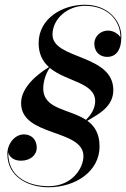

<svg xmlns="http://www.w3.org/2000/svg" viewBox="-20 -780 532 810"><path d="M400 -162C400 -217 378.5 -249 348.5 -270.5C399 -300 458 -331 458 -400C458 -553 201.5 -528 201.5 -634C201.5 -700.5 265 -755.5 338 -755.5C442.5 -755.5 489 -685 488 -623C484 -630 465 -651 435 -651C406 -651 378 -628 378 -596C378 -560 402 -540 432 -540C467 -540 492 -565 492 -626C492 -692 436 -760 338 -760C243 -760 143 -702 143 -598C143 -551 161 -519.5 186.5 -497C142 -469.5 69 -414 69 -345C69 -202 332 -237 332 -121C332 -74 287.5 5.5 185 5.5C94 5.5 12 -38 15 -137.5C19 -117.5 38.5 -102 68.5 -102C107 -102 135 -125 135 -157C135 -193 111 -213 81 -213C41 -213 11 -172 11 -131C11 -35 97 10 185 10C300 10 400 -58 400 -162ZM162.5 -407C162.5 -442 177.5 -477.5 190 -493.5C259.5 -435.5 381.5 -432.5 381.5 -353C381.5 -323.5 365 -296 342.5 -274.5C272.5 -321 162.5 -318 162.5 -407Z"/></svg>

Font: Bodoni* 48pt
Style: Italic
Weight: 400
Italic angle: -13°
Version: Version 2.3